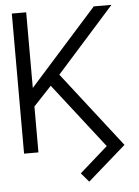

<svg xmlns="http://www.w3.org/2000/svg" viewBox="-60 -773 720 993"><g transform="rotate(-5 300.0 -276.5)"><path d="M114 -727.3H39.4V0H114V-238.3L207.4 -337.7L468.8 -1.8L322.8 127.1L362.6 173.7L560.7 0L256.7 -391L556.8 -727.3H464.8L196.7 -427.2L114 -334.5Z"/></g></svg>

Font: Karasuma Gothic
Style: Light
Weight: 300
Designer: Rasmus Andersson / Ryoko Nishizuka
Foundry: rsms
Version: Version 1.00